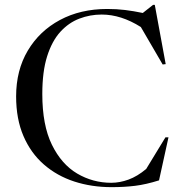

<svg xmlns="http://www.w3.org/2000/svg" viewBox="-20 -762 748 792"><path d="M439 -8Q474 -8 510.2 -21.2Q546.5 -34.5 583 -65L662.5 -195.5H675L636 -18Q582 -1 537.2 4.5Q492.5 10 440.5 10Q358 10 286.5 -13.2Q215 -36.5 161 -83.5Q107 -130.5 76.8 -200.8Q46.5 -271 46.5 -364.5Q46.5 -472 94.5 -553Q142.5 -634 227.2 -679.5Q312 -725 422.5 -725Q460.5 -725 495.8 -720.8Q531 -716.5 569 -708.5L611.5 -742H618.5L663.5 -497.5L651 -496L561 -650.5Q479.5 -702 399.5 -702Q351.5 -702 307.5 -685.2Q263.5 -668.5 229 -630.8Q194.5 -593 174.5 -530Q154.5 -467 154.5 -374Q154.5 -246 194 -165.2Q233.5 -84.5 298.2 -46.2Q363 -8 439 -8Z"/></svg>

Font: Newsreader Display
Style: Regular
Weight: 400
Designer: Hugues Gentile
Foundry: Production Type
Version: Version 1.001